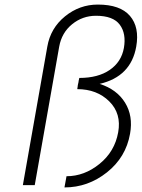

<svg xmlns="http://www.w3.org/2000/svg" viewBox="-20 -810 620 840"><path d="M271 -39Q349 -39 415.5 -93Q482 -147 497 -231Q512 -313 458 -366.5Q404 -420 318 -420L320 -433Q320 -437 322 -444.5Q324 -452 324 -456L327 -469Q409 -469 460 -504Q511 -539 522 -600Q533 -663 504 -702Q475 -741 400 -741Q341 -741 295.5 -704Q250 -667 239 -606L132 0H80L187 -606Q201 -687 264.5 -738.5Q328 -790 408 -790Q506 -790 548.5 -740.5Q591 -691 576 -606Q553 -475 416 -443Q491 -419 527 -361Q563 -303 549 -225Q531 -122 448 -56Q365 10 262 10Z"/></svg>

Font: Renner* Light
Style: Light Italic
Weight: 300
Italic angle: -10°
Version: Version 003.000 ; ttfautohint (v0.97) -l 8 -r 50 -G 200 -x 1